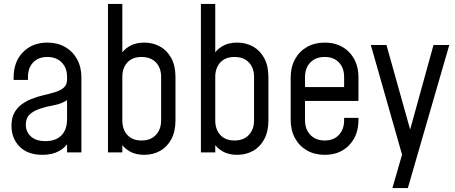

<svg xmlns="http://www.w3.org/2000/svg" viewBox="-20 -770 2300 970"><path d="M194.8 12.2Q120.1 12.2 79.1 -29.2Q38 -70.8 38 -134.6Q38 -174 52.4 -200.2Q66.8 -226.4 89.5 -242.8Q112.2 -259.2 137.8 -269.5Q168.5 -281.8 200.2 -289.1Q231.9 -296.4 258.8 -304.6Q285.8 -312.9 302.2 -327.4Q318.8 -342 318.8 -368.2V-381.2Q318.8 -427 291.7 -454.6Q264.6 -482.2 219.2 -482.2Q173.9 -482.2 147.6 -454.6Q121.2 -427 121.2 -381.2V-366.2H48.8V-378.8Q48.8 -457.8 95.9 -506.2Q143 -554.8 219.2 -554.8Q270.1 -554.8 308.8 -532.7Q347.5 -510.6 369.4 -470.9Q391.2 -431.2 391.2 -378.8V0H318.8V-74.8L331 -58.8Q312.1 -25 277.6 -6.4Q243.1 12.2 194.8 12.2ZM209.9 -57Q260.9 -57 289.8 -85.6Q318.8 -114.2 318.8 -168V-263.8Q288.5 -244.8 250.9 -238.1Q213.4 -231.5 179.5 -220Q149.4 -209.8 129.9 -191.6Q110.5 -173.5 110.5 -140Q110.5 -103.6 136.4 -80.3Q162.2 -57 209.9 -57Z M708.2 12.2Q665.5 12.2 634.8 -5.4Q604 -23 585.8 -54.2L598 -70.5V0H525.5V-750H598V-472L585.8 -488.2Q604 -519.6 634.8 -537.2Q665.5 -554.8 708.2 -554.8Q753.1 -554.8 788.8 -534.9Q824.5 -515 845.5 -476.2Q866.5 -437.5 866.5 -381.2V-162Q866.5 -105.4 845.5 -66.5Q824.5 -27.6 788.8 -7.7Q753.1 12.2 708.2 12.2ZM694.9 -60.2Q741.4 -60.2 767.7 -88.4Q794 -116.6 794 -162V-381.2Q794 -427 767.7 -454.6Q741.4 -482.2 695.2 -482.2Q649.1 -482.2 623.6 -454.6Q598 -427 598 -381.2V-161.2Q598 -115.9 623.6 -88.1Q649.1 -60.2 694.9 -60.2Z M1177.8 12.2Q1135 12.2 1104.2 -5.4Q1073.5 -23 1055.2 -54.2L1067.5 -70.5V0H995V-750H1067.5V-472L1055.2 -488.2Q1073.5 -519.6 1104.2 -537.2Q1135 -554.8 1177.8 -554.8Q1222.6 -554.8 1258.3 -534.9Q1294 -515 1315 -476.2Q1336 -437.5 1336 -381.2V-162Q1336 -105.4 1315 -66.5Q1294 -27.6 1258.3 -7.7Q1222.6 12.2 1177.8 12.2ZM1164.4 -60.2Q1210.9 -60.2 1237.2 -88.4Q1263.5 -116.6 1263.5 -162V-381.2Q1263.5 -427 1237.2 -454.6Q1210.9 -482.2 1164.8 -482.2Q1118.6 -482.2 1093.1 -454.6Q1067.5 -427 1067.5 -381.2V-161.2Q1067.5 -115.9 1093.1 -88.1Q1118.6 -60.2 1164.4 -60.2Z M1620.5 12.2Q1569.6 12.2 1530.9 -9.9Q1492.2 -32 1470.4 -71.8Q1448.5 -111.6 1448.5 -164.5V-378.8Q1448.5 -431.2 1470.4 -470.9Q1492.2 -510.6 1530.9 -532.7Q1569.6 -554.8 1620.5 -554.8Q1696.9 -554.8 1743.9 -506.2Q1791 -457.8 1791 -378.8V-260.2H1506.5V-330.2H1718.5V-381.2Q1718.5 -427 1692.2 -454.6Q1665.9 -482.2 1620.5 -482.2Q1575.1 -482.2 1548.1 -454.6Q1521 -427 1521 -381.2V-162Q1521 -116.7 1548.1 -88.5Q1575.1 -60.2 1620.5 -60.2Q1665.9 -60.2 1692.2 -88.5Q1718.5 -116.7 1718.5 -162V-174.5H1791V-164.5Q1791 -85.3 1743.9 -36.5Q1696.9 12.2 1620.5 12.2Z M1962.5 180 2011.2 11.2 1853.5 -542.5H1932.5L2060.8 -84.5H2043.5L2170 -542.5H2249.8L2040.5 180Z"/></svg>

Font: Mohave Light
Style: Regular
Weight: 300
Designer: Gumpita Rahayu
Foundry: Tokotype
Version: Version 2.003